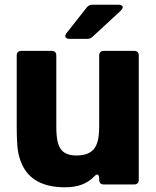

<svg xmlns="http://www.w3.org/2000/svg" viewBox="-20 -783 664 815"><path d="M73 -86Q60 -115 55.5 -147.5Q51 -180 51 -250V-547Q51 -567 71 -567H199Q219 -567 219 -547V-248Q219 -206 224.5 -182Q230 -158 243 -144Q263 -123 305 -123Q357 -123 380 -152Q391 -167 396 -189.5Q401 -212 401 -248V-547Q401 -567 421 -567H549Q569 -567 569 -547V-20Q569 0 549 0H421Q401 0 401 -20V-25Q401 -42 392 -42Q387 -42 381 -35Q358 -11 327.5 0.5Q297 12 256 12Q117 12 73 -86ZM274 -618Q266 -618 261.5 -621.5Q257 -625 257 -630Q257 -635 262 -642L348 -751Q357 -763 372 -763H483Q491 -763 496 -760Q501 -757 501 -752Q501 -746 493 -738L374 -628Q364 -618 350 -618Z"/></svg>

Font: Open Sauce Two Black
Style: Regular
Weight: 900
Designer: Alfredo Marco Pradil
Foundry: Creative Sauce Fz LLC
Version: Version 1.477